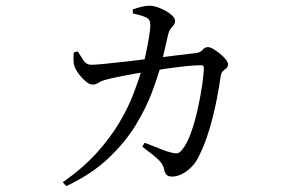

<svg xmlns="http://www.w3.org/2000/svg" viewBox="-20 -583 1040 663"><path d="M438.4 -550.5Q450.3 -554.8 466.9 -559.1Q483.5 -563.3 496.4 -563.3Q509.3 -563.3 524.1 -558.1Q538.9 -552.9 552.9 -545Q566.9 -537.1 575.7 -528.3Q584.5 -519.4 584.5 -511.6Q584.5 -502.1 579.9 -496.6Q575.4 -491.1 569.7 -484.1Q563.9 -477.2 560.3 -462.6Q557.3 -449.4 552.8 -429.8Q548.3 -410.2 543.4 -389.2Q538.5 -368.2 534 -350.8Q524.2 -316.5 504.7 -264.2Q485.2 -211.8 449.7 -152.8Q414.2 -93.8 355.8 -37.9Q297.4 18.1 208.7 59.6L196.9 46.3Q266.4 -2.5 313.7 -54.8Q360.9 -107.1 391.6 -158.8Q422.3 -210.5 441.2 -259.9Q460 -309.2 472.1 -351.1Q477.9 -369.4 483.9 -398.5Q490 -427.6 494.6 -455.1Q499.2 -482.7 499.2 -496.7Q499.2 -516.7 484.4 -522.8Q474.4 -527.5 461.9 -530.9Q449.3 -534.4 438.6 -536.6ZM471.4 -76.6 479.6 -90.1Q507.2 -79.5 532.7 -69.2Q558.2 -59 571.1 -56.1Q585.8 -52.3 593.2 -54Q600.6 -55.6 608.4 -65.4Q626.4 -87 640.2 -126.5Q654.1 -166 663.7 -210.6Q673.3 -255.2 678.6 -292.9Q683.9 -330.6 683.9 -348.6Q683.9 -357.8 675.1 -357.8Q653.3 -357.8 620.3 -354.3Q587.4 -350.8 554.8 -346.1Q522.2 -341.4 498.5 -337.2Q478.1 -334.4 447 -328.9Q416 -323.4 387.8 -317.6Q359.6 -311.8 346.4 -308Q329.4 -303.6 320.3 -297.3Q311.2 -290.9 298.9 -290.9Q289.1 -290.9 276.3 -301.7Q263.5 -312.4 253 -326.4Q242.4 -340.4 238.6 -350Q234 -362.3 233.8 -375.2Q233.6 -388.1 234.6 -402L248.5 -405.6Q258.4 -389 268.3 -374.1Q278.2 -359.3 295.6 -359.3Q308.4 -359.3 340.9 -362.5Q373.4 -365.7 417.4 -370.7Q461.4 -375.8 507.4 -381.5Q553.5 -387.2 593.1 -392.2Q632.8 -397.2 656.9 -399.8Q672.3 -401.8 679.8 -411.1Q687.3 -420.3 698.3 -420.3Q705.4 -420.3 716.5 -413.8Q727.6 -407.2 739.6 -397.6Q751.6 -387.9 759.4 -378Q767.3 -368.1 767.3 -360.8Q767.3 -352 761.8 -347.8Q756.4 -343.5 750.5 -338.1Q744.5 -332.6 742.3 -321.2Q737.1 -285.5 730.2 -248.7Q723.2 -211.9 714 -175.6Q704.8 -139.2 692.6 -104.5Q680.5 -69.8 664.1 -38.2Q654.7 -19.7 639.4 -4.7Q624.1 10.3 607.3 18.5Q590.4 26.7 574.4 26.7Q561.3 26.7 555.3 20.7Q549.2 14.6 546.2 -0.1Q543.2 -13.9 533.9 -24.3Q524.6 -34.7 509.6 -47Q494.5 -59.3 471.4 -76.6Z"/></svg>

Font: Early Summer Mincho VF
Style: Regular
Weight: 250
Designer: GuiWonder
Version: Version 1.002